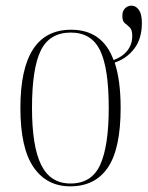

<svg xmlns="http://www.w3.org/2000/svg" viewBox="-20 -648 521 678"><path d="M228 10Q145 10 98.5 -57.5Q52 -125 52 -267Q52 -543 231 -543Q342 -543 381 -436Q412 -447 429.5 -469Q447 -491 447 -521Q447 -543 438.5 -551Q430 -559 421 -566Q412 -573 412 -592Q412 -609 421.5 -618.5Q431 -628 444 -628Q460 -628 470.5 -613Q481 -598 481 -567Q481 -511 454 -476Q427 -441 385 -427Q406 -364 406 -267Q406 -123 361 -56.5Q316 10 228 10ZM229 0Q304 0 334 -66.5Q364 -133 364 -267Q364 -407 333.5 -470Q303 -533 230 -533Q155 -533 124 -469.5Q93 -406 93 -267Q93 -131 125.5 -65.5Q158 0 229 0Z"/></svg>

Font: Noto Serif Display Condensed ExtraLight
Style: Regular
Weight: 200
Width: 3
Designer: Monotype Design Team
Foundry: Monotype Imaging Inc.
Version: Version 2.009